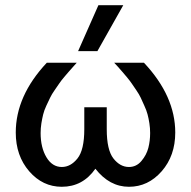

<svg xmlns="http://www.w3.org/2000/svg" viewBox="-20 -715 740 743"><path d="M41 -202.1Q41 -344.2 161.1 -472.2H276.9Q274.9 -470.2 262.9 -456.5Q251 -442.9 246.1 -437.5Q241.2 -432.1 228.5 -417Q215.8 -401.9 209.5 -392.3Q203.1 -382.8 191.7 -366.5Q180.2 -350.1 174.1 -337.2Q168 -324.2 159.4 -306.2Q150.9 -288.1 147 -272Q143.1 -255.9 140.1 -237.5Q137.2 -219.2 137.2 -200.2Q137.2 -144 159.7 -106.4Q182.1 -68.8 219.2 -68.8Q253.4 -68.8 279.8 -101.8Q306.2 -134.8 306.2 -214.8V-299.8H393.1V-214.8Q393.1 -134.8 418.9 -101.8Q444.8 -68.8 479 -68.8Q507.8 -68.8 527.3 -92Q546.9 -115.2 554 -142.6Q561 -169.9 561 -200.2Q561 -219.2 558.1 -238Q555.2 -256.8 551 -272.5Q546.9 -288.1 538.3 -306.6Q529.8 -325.2 524.4 -337.2Q519 -349.1 507.1 -366.5Q495.1 -383.8 489.5 -392.3Q483.9 -400.9 470.5 -417Q457 -433.1 453.1 -437.5Q449.2 -441.9 436 -457L421.9 -472.2H537.1Q658.2 -343.3 658.2 -202.1Q658.2 -112.3 605.7 -52.2Q553.2 7.8 479 7.8Q403.8 7.8 349.1 -62Q300.3 7.8 219.2 7.8Q145 7.8 93 -52.2Q41 -112.3 41 -202.1ZM282.2 -517.1 360.8 -694.8H457L356.9 -517.1Z"/></svg>

Font: CMU Bright
Style: SemiBold
Weight: 600
Version: Version 0.7.0